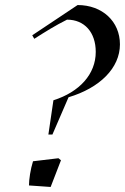

<svg xmlns="http://www.w3.org/2000/svg" viewBox="-20 -734 496 762"><path d="M192 -336 172 -200H188L252 -348C376 -385 456 -464 456 -558C456 -649 386 -714 288 -714L108 -594L116 -580C160 -608 198 -632 246 -656C315 -656 360 -606 360 -528C360 -440 296 -369 192 -336ZM95 2 181 8 222 -98 212 -106 111 -94C101 -62 95 -22 95 2Z"/></svg>

Font: Mazius Display Extra italic
Style: Regular
Weight: 400
Italic angle: -17°
Designer: Alberto Casagrande & Collletttivo
Foundry: Collletttivo
Version: Version 2.000;Glyphs 3.2 (3217)